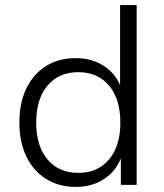

<svg xmlns="http://www.w3.org/2000/svg" viewBox="-20 -725 643 753"><path d="M277 8Q211 8 161 -23Q111 -54 83.5 -111Q56 -168 56 -245Q56 -322 83.5 -378.5Q111 -435 160.5 -466Q210 -497 277 -497Q343 -497 391 -464Q439 -431 457 -375H451V-705H516V0H454V-117H459Q440 -59 392 -25.5Q344 8 277 8ZM287 -47Q363 -47 407.5 -99.5Q452 -152 452 -244Q452 -337 407.5 -389.5Q363 -442 287 -442Q211 -442 166.5 -389.5Q122 -337 122 -244Q122 -152 166.5 -99.5Q211 -47 287 -47Z"/></svg>

Font: Nunito Sans 10pt Light
Style: Regular
Weight: 300
Designer: Vernon Adams
Foundry: Vernon Adams
Version: Version 3.101;gftools[0.9.27]